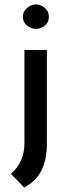

<svg xmlns="http://www.w3.org/2000/svg" viewBox="-20 -643 305 864"><path d="M89 201 29 139Q58 115 74 80Q90 45 90 -2V-418H191V2Q191 74 167 123Q143 172 89 201ZM83 -568Q83 -591 101.5 -607Q120 -623 142 -623Q164 -623 182 -607Q200 -591 200 -568Q200 -543 182 -528Q164 -513 142 -513Q120 -513 101.5 -528Q83 -543 83 -568Z"/></svg>

Font: Reem Kufi Fun
Style: Regular
Weight: 400
Designer: Khaled Hosny
Version: Version 1.005